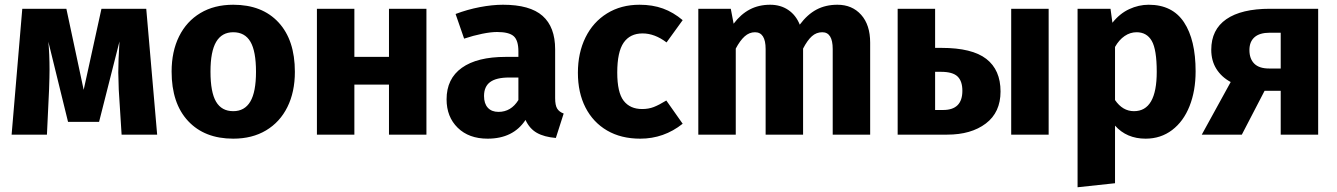

<svg xmlns="http://www.w3.org/2000/svg" viewBox="-20 -568 5641 810"><path d="M493 0 481 -190Q479 -240 479 -262Q479 -311 484 -393L398 -54H267L184 -392Q189 -340 189 -273Q189 -246 187 -190L178 0H29L74 -531H260L333 -189L408 -531H597L643 0Z M1224 -265Q1224 -180 1192.5 -116.5Q1161 -53 1102.5 -18Q1044 17 964 17Q843 17 773.5 -57.5Q704 -132 704 -266Q704 -351 735.5 -414.5Q767 -478 825.5 -513Q884 -548 964 -548Q1086 -548 1155 -473.5Q1224 -399 1224 -265ZM868 -266Q868 -179 891.5 -139Q915 -99 964 -99Q1012 -99 1036 -139.5Q1060 -180 1060 -265Q1060 -352 1036.5 -392Q1013 -432 964 -432Q916 -432 892 -391.5Q868 -351 868 -266Z M1621 -211H1475V0H1317V-531H1475V-328H1621V-531H1779V0H1621Z M2358 -89 2325 14Q2276 10 2245 -7.5Q2214 -25 2197 -62Q2145 17 2037 17Q1958 17 1911 -29Q1864 -75 1864 -149Q1864 -236 1928.5 -282Q1993 -328 2113 -328H2167V-351Q2167 -398 2147 -415.5Q2127 -433 2077 -433Q2051 -433 2014 -425.5Q1977 -418 1938 -405L1902 -509Q1952 -528 2004.5 -538Q2057 -548 2102 -548Q2216 -548 2269 -501Q2322 -454 2322 -360V-154Q2322 -124 2330.5 -110Q2339 -96 2358 -89ZM2167 -146V-241H2128Q2074 -241 2048 -222Q2022 -203 2022 -163Q2022 -131 2038 -113.5Q2054 -96 2083 -96Q2136 -96 2167 -146Z M2860 -483 2792 -389Q2742 -427 2691 -427Q2638 -427 2611 -388Q2584 -349 2584 -262Q2584 -178 2611 -143Q2638 -108 2689 -108Q2716 -108 2738 -116.5Q2760 -125 2791 -144L2860 -46Q2781 17 2681 17Q2600 17 2541 -17.5Q2482 -52 2450 -114.5Q2418 -177 2418 -261Q2418 -345 2450 -410Q2482 -475 2541 -511.5Q2600 -548 2678 -548Q2733 -548 2777 -532Q2821 -516 2860 -483Z M3651 -388V0H3493V-361Q3493 -432 3449 -432Q3424 -432 3405 -415Q3386 -398 3368 -363V0H3210V-361Q3210 -432 3165 -432Q3141 -432 3121.5 -414.5Q3102 -397 3084 -363V0H2926V-531H3063L3075 -468Q3105 -508 3143 -528Q3181 -548 3229 -548Q3273 -548 3305.5 -526Q3338 -504 3354 -464Q3386 -507 3424.5 -527.5Q3463 -548 3513 -548Q3575 -548 3613 -505.5Q3651 -463 3651 -388Z M4201 -182Q4201 -94 4139 -47Q4077 0 3976 0H3767V-531H3925V-366H3952Q4081 -366 4141 -319.5Q4201 -273 4201 -182ZM4246 -531H4404V0H4246ZM4040 -185Q4040 -226 4019.5 -245.5Q3999 -265 3950 -265H3925V-104H3959Q4040 -104 4040 -185Z M5024 -267Q5024 -185 4998.5 -120.5Q4973 -56 4925 -19.5Q4877 17 4813 17Q4733 17 4684 -38V205L4526 222V-531H4665L4673 -472Q4704 -511 4744 -529.5Q4784 -548 4826 -548Q4926 -548 4975 -474Q5024 -400 5024 -267ZM4860 -265Q4860 -359 4839 -395.5Q4818 -432 4775 -432Q4748 -432 4724.5 -416Q4701 -400 4684 -370V-146Q4716 -99 4764 -99Q4860 -99 4860 -265Z M5541 -531V0H5383V-185H5315L5219 0H5050L5172 -222Q5133 -243 5111.5 -277.5Q5090 -312 5090 -358Q5090 -443 5153.5 -487Q5217 -531 5338 -531ZM5383 -279V-430H5337Q5294 -430 5272.5 -411Q5251 -392 5251 -357Q5251 -320 5271.5 -299.5Q5292 -279 5334 -279Z"/></svg>

Font: Fira Sans BGR
Style: Bold
Weight: 700
Designer: bBox Type GmbH & Carrois Corporate GbR & Edenspiekermann AG
Foundry: bBox Type GmbH & Carrois Corporate GbR & Edenspiekermann AG
Version: Version 4.301